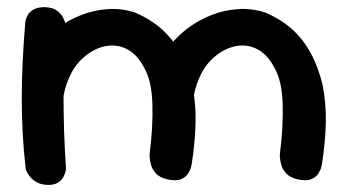

<svg xmlns="http://www.w3.org/2000/svg" viewBox="-20 -519 973 538"><path d="M447 -17Q427 -22 417 -33Q407 -44 403.5 -56Q400 -68 399.5 -76.5Q399 -85 399 -85Q409 -163 407 -228.5Q405 -294 383 -331Q365 -365 339 -379.5Q313 -394 284.5 -391Q256 -388 228 -369Q197 -347 180.5 -315.5Q164 -284 158 -250.5Q152 -217 151 -186Q151 -156 151 -133.5Q151 -111 152 -94Q153 -77 153 -64Q153 -64 153 -59Q153 -54 150 -47Q147 -40 139 -34Q131 -28 115 -27Q101 -26 90 -33Q79 -40 72.5 -47.5Q66 -55 66 -55Q56 -72 55 -88Q54 -104 55 -125Q56 -146 52 -176Q49 -213 49.5 -243Q50 -273 54 -298Q58 -323 67 -346Q76 -369 92 -392Q112 -418 142 -440.5Q172 -463 208 -477Q244 -491 282.5 -493.5Q321 -496 358 -484Q382 -474 406.5 -458Q431 -442 452.5 -418Q474 -394 491 -360Q508 -326 519 -281Q529 -229 528 -176Q527 -123 517 -58Q517 -58 515 -50Q513 -42 506.5 -32Q500 -22 486 -16.5Q472 -11 447 -17ZM111 -1Q94 -2 82.5 -8.5Q71 -15 64 -24Q57 -33 54.5 -39Q52 -45 52 -45Q46 -99 43.5 -148Q41 -197 41 -245.5Q41 -294 43.5 -346Q46 -398 51 -458Q51 -458 52.5 -464.5Q54 -471 59 -479Q64 -487 75.5 -493Q87 -499 106 -499Q127 -498 138.5 -490Q150 -482 156 -471Q162 -460 163.5 -452Q165 -444 165 -444Q162 -395 160 -348.5Q158 -302 158 -254.5Q158 -207 159.5 -155.5Q161 -104 165 -45Q165 -45 163.5 -38Q162 -31 157 -22Q152 -13 141 -6.5Q130 0 111 -1ZM812 -17Q792 -22 782 -33Q772 -44 768.5 -56Q765 -68 764.5 -76.5Q764 -85 764 -85Q774 -163 772 -228.5Q770 -294 748 -331Q730 -365 704 -379.5Q678 -394 649.5 -391Q621 -388 593 -369Q562 -347 545.5 -315.5Q529 -284 523 -250.5Q517 -217 516 -186Q516 -156 515.5 -137Q515 -118 514 -104.5Q513 -91 512 -76Q512 -76 511.5 -70Q511 -64 508.5 -56Q506 -48 498.5 -41.5Q491 -35 476 -34Q461 -33 450.5 -40Q440 -47 435 -54Q430 -61 430 -61Q424 -74 422.5 -90.5Q421 -107 421.5 -128.5Q422 -150 421 -177Q418 -214 417.5 -243.5Q417 -273 420 -298Q423 -323 432 -346Q441 -369 457 -392Q477 -418 507 -440.5Q537 -463 573 -477Q609 -491 647.5 -493.5Q686 -496 723 -484Q747 -474 771.5 -458Q796 -442 817.5 -418Q839 -394 856 -360Q873 -326 884 -281Q894 -229 893 -176Q892 -123 882 -58Q882 -58 880 -50Q878 -42 871.5 -32Q865 -22 851 -16.5Q837 -11 812 -17Z"/></svg>

Font: Sour Gummy Black Medium
Style: Regular
Weight: 500
Version: Version 1.000